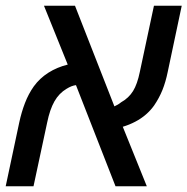

<svg xmlns="http://www.w3.org/2000/svg" viewBox="-37 -651 655 671"><path d="M-17.1 0 30.3 -223.1Q38.1 -259.3 50.3 -291Q62.5 -322.8 81.1 -349.1Q101.6 -377.4 131.8 -396.7Q162.1 -416 199.7 -425.3L116.7 -630.9H225.1L362.8 -279.3Q369.1 -282.2 375 -285.6Q380.9 -289.1 386.2 -293.5Q413.1 -308.6 428 -332.8Q442.9 -356.9 451.7 -399.9L501 -630.9H598.1L549.3 -400.4Q542 -364.7 530.8 -336.7Q519.5 -308.6 501.5 -282.2Q489.3 -265.1 472.7 -250.7Q456.1 -236.3 435.5 -225.6Q415 -214.8 392.1 -208L476.1 0H366.7L228.5 -353.5Q220.7 -352.5 212.6 -349.4Q204.6 -346.2 195.8 -340.8Q169.4 -325.2 153.3 -296.9Q137.2 -268.6 127.9 -223.1L80.1 0Z"/></svg>

Font: Open Sans Medium
Style: Italic
Weight: 500
Italic angle: -12°
Designer: Monotype Design Team
Foundry: Monotype Imaging Inc.
Version: Version 3.000